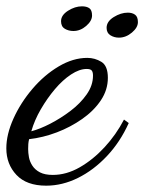

<svg xmlns="http://www.w3.org/2000/svg" viewBox="-35 -543 456 607"><path d="M111 44Q49 44 17 10Q-15 -24 -15 -74Q-15 -118 7.5 -168Q30 -218 67.5 -262Q105 -306 150.5 -333Q196 -360 241 -360Q265 -360 285.5 -347.5Q306 -335 306 -297Q306 -259 284 -226Q262 -193 225 -167Q188 -141 144.5 -124.5Q101 -108 57 -103Q55 -95 54.5 -87.5Q54 -80 54 -72Q54 -60 56.5 -46Q59 -32 67.5 -19Q76 -6 91.5 2Q107 10 132 10Q175 10 217 -14Q259 -38 295.5 -77.5Q332 -117 357 -165L372 -154Q345 -94 303 -49.5Q261 -5 211.5 19.5Q162 44 111 44ZM64 -128Q91 -135 124 -152Q157 -169 188 -192.5Q219 -216 239 -244.5Q259 -273 259 -304Q259 -315 255 -320Q251 -325 239 -325Q216 -325 189.5 -307.5Q163 -290 138.5 -261Q114 -232 94 -197.5Q74 -163 64 -128ZM341 -424Q326 -424 314 -431.5Q302 -439 302 -455Q302 -475 324.5 -489Q347 -503 369 -503Q383 -503 392 -496.5Q401 -490 401 -473Q401 -456 382 -440Q363 -424 341 -424ZM197 -445Q182 -445 170 -452Q158 -459 158 -476Q158 -495 180 -509Q202 -523 224 -523Q239 -523 247.5 -517Q256 -511 256 -494Q256 -477 237.5 -461Q219 -445 197 -445Z"/></svg>

Font: Dancing Script Medium
Style: Regular
Weight: 500
Designer: Pablo Impallari
Foundry: Pablo Impallari
Version: Version 2.000